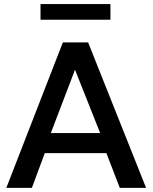

<svg xmlns="http://www.w3.org/2000/svg" viewBox="-20 -904 734 924"><path d="M10.5 0 282.5 -700H404L683 0H556.5L492 -167H195.5L133.5 0ZM224.5 -263.5H462L341 -568.5ZM175 -809V-884.5H511.5V-809Z"/></svg>

Font: Geologica Cursive
Style: Regular
Weight: 400
Designer: Sindre Bremnes, Frode Helland
Foundry: Monokrom Skriftforlag AS
Version: Version 1.010;gftools[0.9.28]